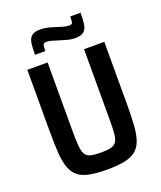

<svg xmlns="http://www.w3.org/2000/svg" viewBox="-161 -994 927 1104"><g transform="rotate(-20 302.0 -442.0)"><path d="M302 8Q238 8 195 -0.5Q152 -9 126.5 -29.5Q101 -50 87.5 -85.5Q74 -121 70 -175Q66 -229 66 -305V-688H190V-267Q190 -211 193 -177Q196 -143 206 -125.5Q216 -108 239 -102Q262 -96 302 -96Q342 -96 364.5 -102Q387 -108 397.5 -125.5Q408 -143 410.5 -177Q413 -211 413 -267V-688H537V-305Q537 -229 533 -175Q529 -121 516 -85.5Q503 -50 477 -29.5Q451 -9 408.5 -0.5Q366 8 302 8ZM137 -754Q137 -797 141 -824.5Q145 -852 161.5 -866.5Q178 -881 215 -881Q238 -881 264 -874.5Q290 -868 313 -860Q331 -854 348 -849.5Q365 -845 379 -845Q397 -845 400 -855Q403 -865 403 -892H466Q466 -851 462 -822.5Q458 -794 441.5 -779.5Q425 -765 389 -765Q364 -765 339.5 -772Q315 -779 291 -786Q273 -792 255.5 -797Q238 -802 225 -802Q207 -802 203.5 -792Q200 -782 200 -754Z"/></g></svg>

Font: Saira SemiCondensed SemiBold
Style: Regular
Weight: 600
Width: 4
Designer: Hector Gatti with collaboration of the Omnibus-Type team
Foundry: Omnibus-Type
Version: Version 1.101